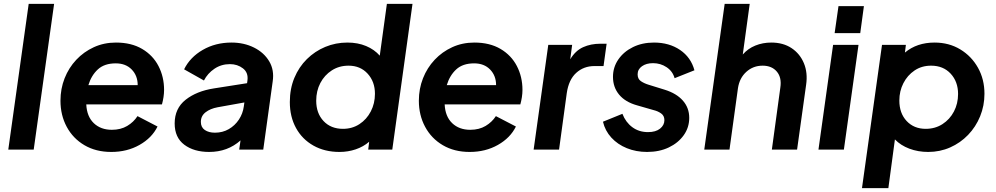

<svg xmlns="http://www.w3.org/2000/svg" viewBox="-20 -777 5172 997"><path d="M23 0 129 -757H261L155 0Z M558 12Q478 12 418.5 -23Q359 -58 326.5 -118.5Q294 -179 294 -254Q294 -316 315.5 -370.5Q337 -425 376 -466.5Q415 -508 467.5 -532Q520 -556 582 -556Q662 -556 718 -523Q774 -490 803 -434Q832 -378 832 -310Q832 -292 829 -272.5Q826 -253 821 -235H428Q431 -172 467 -137.5Q503 -103 561 -103Q607 -103 640.5 -123Q674 -143 694 -174L798 -120Q769 -61 704.5 -24.5Q640 12 558 12ZM581 -448Q522 -448 488 -416.5Q454 -385 439 -335H695Q695 -384 664 -416Q633 -448 581 -448Z M1066 12Q987 12 937 -25.5Q887 -63 887 -136Q887 -214 944 -259Q1001 -304 1091 -318L1263 -345L1265 -360Q1270 -400 1241.5 -422Q1213 -444 1174 -444Q1129 -444 1093.5 -420Q1058 -396 1039 -359L936 -417Q967 -480 1033 -518Q1099 -556 1182 -556Q1247 -556 1299 -530Q1351 -504 1378 -458.5Q1405 -413 1396 -354L1347 0H1222L1229 -48Q1162 12 1066 12ZM1023 -144Q1023 -116 1043.5 -102Q1064 -88 1096 -88Q1136 -88 1168 -106.5Q1200 -125 1220.5 -156Q1241 -187 1246 -224L1249 -245L1110 -220Q1072 -213 1047.5 -194Q1023 -175 1023 -144Z M1743 12Q1666 12 1607.5 -21Q1549 -54 1517 -112.5Q1485 -171 1485 -247Q1485 -316 1508.5 -372.5Q1532 -429 1573.5 -470Q1615 -511 1669 -533.5Q1723 -556 1784 -556Q1838 -556 1881 -538Q1924 -520 1952 -488L1989 -757H2122L2017 0H1892L1897 -41Q1867 -15 1827 -1.5Q1787 12 1743 12ZM1761 -108Q1809 -108 1846.5 -132.5Q1884 -157 1905.5 -198.5Q1927 -240 1927 -290Q1927 -353 1889 -394.5Q1851 -436 1790 -436Q1741 -436 1703 -411.5Q1665 -387 1643.5 -346Q1622 -305 1622 -254Q1622 -189 1660 -148.5Q1698 -108 1761 -108Z M2419 12Q2339 12 2279.5 -23Q2220 -58 2187.5 -118.5Q2155 -179 2155 -254Q2155 -316 2176.5 -370.5Q2198 -425 2237 -466.5Q2276 -508 2328.5 -532Q2381 -556 2443 -556Q2523 -556 2579 -523Q2635 -490 2664 -434Q2693 -378 2693 -310Q2693 -292 2690 -272.5Q2687 -253 2682 -235H2289Q2292 -172 2328 -137.5Q2364 -103 2422 -103Q2468 -103 2501.5 -123Q2535 -143 2555 -174L2659 -120Q2630 -61 2565.5 -24.5Q2501 12 2419 12ZM2442 -448Q2383 -448 2349 -416.5Q2315 -385 2300 -335H2556Q2556 -384 2525 -416Q2494 -448 2442 -448Z M2751 0 2827 -544H2951L2941 -469Q2968 -514 3008 -532Q3048 -550 3098 -550H3130L3114 -434H3067Q3011 -434 2972 -398.5Q2933 -363 2923 -293L2883 0Z M3340 12Q3283 12 3235 -7.5Q3187 -27 3154.5 -62.5Q3122 -98 3111 -145L3212 -186Q3229 -142 3263.5 -116.5Q3298 -91 3345 -91Q3385 -91 3407.5 -109Q3430 -127 3430 -153Q3430 -176 3413 -188Q3396 -200 3375 -205L3288 -230Q3227 -247 3195 -285.5Q3163 -324 3163 -378Q3163 -428 3191 -468.5Q3219 -509 3267 -532.5Q3315 -556 3376 -556Q3455 -556 3511.5 -517.5Q3568 -479 3586 -412L3483 -371Q3473 -407 3441.5 -428Q3410 -449 3371 -449Q3336 -449 3313.5 -433Q3291 -417 3291 -391Q3291 -367 3308 -355.5Q3325 -344 3348 -337L3432 -311Q3493 -292 3526 -254.5Q3559 -217 3559 -165Q3559 -115 3530.5 -75Q3502 -35 3453 -11.5Q3404 12 3340 12Z M3637 0 3743 -757H3873L3837 -494Q3864 -525 3902.5 -540.5Q3941 -556 3985 -556Q4047 -556 4090.5 -527Q4134 -498 4154.5 -448.5Q4175 -399 4166 -337L4119 0H3988L4032 -322Q4040 -374 4014 -405Q3988 -436 3940 -436Q3891 -436 3855.5 -404Q3820 -372 3812 -319L3768 0Z M4314 -605 4334 -745H4466L4447 -605ZM4230 0 4306 -544H4438L4362 0Z M4456 200 4560 -544H4684L4679 -504Q4741 -556 4833 -556Q4908 -556 4966.5 -520.5Q5025 -485 5058.5 -425Q5092 -365 5092 -290Q5092 -228 5069.5 -173Q5047 -118 5007 -76.5Q4967 -35 4914 -11.5Q4861 12 4800 12Q4747 12 4702 -5Q4657 -22 4627 -53L4593 200ZM4787 -108Q4836 -108 4874 -132.5Q4912 -157 4933.5 -198Q4955 -239 4955 -289Q4955 -353 4916.5 -394.5Q4878 -436 4815 -436Q4766 -436 4729 -411Q4692 -386 4671 -345Q4650 -304 4650 -255Q4650 -189 4688 -148.5Q4726 -108 4787 -108Z"/></svg>

Font: Plus Jakarta Sans
Style: Bold Italic
Weight: 700
Italic angle: -8°
Designer: Gumpita Rahayu
Foundry: Tokotype
Version: Version 2.071; ttfautohint (v1.8.4.7-5d5b);gftools[0.9.29]